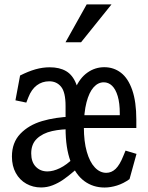

<svg xmlns="http://www.w3.org/2000/svg" viewBox="-20 -826 660 858"><path d="M33.3 -126.5Q33.3 -189 70.9 -228.2Q108.5 -267.3 168 -284.9Q227.5 -302.5 299.3 -304.8L308.3 -248.7Q254.5 -249.7 212.6 -240.2Q170.7 -230.7 145.1 -206.5Q119.5 -182.3 119.5 -140.5Q119.5 -102.2 139.9 -81.1Q160.3 -60 191.8 -60Q217.8 -60 247.9 -74.7Q278 -89.3 309.3 -120.3L330.3 -77.5Q314.8 -64.5 310.3 -60.5Q283.2 -37.3 261.6 -22.5Q240 -7.7 215.2 2Q190.5 11.7 163.5 11.7Q127.3 11.7 97.6 -5Q67.8 -21.7 50.6 -52.9Q33.3 -84.2 33.3 -126.5ZM336.2 -345.8V-257.3H273V-352.3Q273 -413.7 253.1 -438.2Q233.2 -462.7 200.2 -462.7Q168.5 -462.7 144.5 -444.7Q120.5 -426.7 106.7 -391L97.5 -367.5L49 -377.7L69.7 -488.5Q106.2 -507 138.3 -516.2Q170.5 -525.3 202.3 -525.3Q246 -525.3 275.3 -508.2Q304.7 -491 320.4 -451.4Q336.2 -411.8 336.2 -345.8ZM273 -253.7 295.8 -317Q295.8 -383 316.2 -430.2Q336.5 -477.5 370.7 -501.6Q404.8 -525.7 446 -525.7Q488.3 -525.7 520.5 -500.9Q552.7 -476.2 570.9 -423.8Q589.2 -371.3 589.2 -291.2V-254H317.5V-311.3H535.5L515.3 -292.8V-318.8Q515.3 -365.2 506.1 -396.2Q496.8 -427.3 480.8 -442.8Q464.7 -458.2 443.7 -458.2Q418.3 -458.2 398.2 -435.8Q378.2 -413.5 366.5 -368.4Q354.8 -323.3 354.8 -257.3Q354.8 -193.8 367.9 -147.8Q381 -101.8 403.8 -77.8Q426.5 -53.7 455 -53.7Q478.2 -53.7 496.8 -71.4Q515.3 -89.2 531.3 -129.5L541 -153L590 -138.3L558.8 -25.5Q531.7 -6 502.8 3Q474 12 447.3 12Q395.7 12 356.6 -16.9Q317.5 -45.8 295.2 -105.2Q273 -164.5 273 -253.7ZM478.2 -806.2H367.3L272.8 -637.2H342.3Z"/></svg>

Font: Monaspace Xenon Var ExtraLight
Style: Regular
Weight: 200
Designer: Riley Cran and the Lettermatic Team
Version: Version 1.200 (Monaspace Xenon Var)